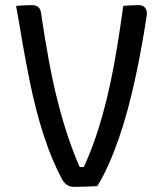

<svg xmlns="http://www.w3.org/2000/svg" viewBox="-20 -725 640 752"><path d="M105 -705Q116 -705 123.5 -701.5Q131 -698 136 -689.5Q141 -681 142 -665Q156 -571 171.5 -487Q187 -403 206 -328Q225 -253 248 -185Q271 -117 299 -55L263 -71H337L301 -55Q326 -108 346 -163Q366 -218 382.5 -277.5Q399 -337 413 -403Q427 -469 439 -543Q451 -617 463 -702Q478 -703 493 -704Q508 -705 522 -705Q533 -705 540.5 -701Q548 -697 552 -688.5Q556 -680 555 -667Q546 -606 534.5 -542.5Q523 -479 509.5 -417Q496 -355 480 -295.5Q464 -236 445 -181.5Q426 -127 405 -80Q384 -33 361 4Q338 5 315 6Q292 7 273 7Q257 7 246 1.5Q235 -4 224 -21Q205 -56 187 -98.5Q169 -141 152.5 -191Q136 -241 121.5 -297.5Q107 -354 94.5 -416.5Q82 -479 70 -546Q66 -571 61.5 -596.5Q57 -622 52.5 -648.5Q48 -675 43 -702Q59 -703 74 -704Q89 -705 105 -705Z"/></svg>

Font: Rec Mono Semicasual
Style: Regular
Weight: 400
Version: Version 1.085; ttfautohint (v1.8.4.7-5d5b)